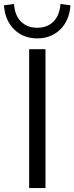

<svg xmlns="http://www.w3.org/2000/svg" viewBox="-60 -955 378 975"><path d="M0 0ZM88 0V-705H171V0ZM129 -760Q59 -760 12.5 -805Q-34 -850 -40 -928L11 -935Q15 -877 46.5 -845.5Q78 -814 129 -814Q180 -814 211.5 -845.5Q243 -877 247 -935L298 -928Q292 -850 245.5 -805Q199 -760 129 -760Z"/></svg>

Font: Winston
Style: Regular
Weight: 400
Designer: Original fonts by Vernon Adams / Changes by Cristiano Sobral
Foundry: Original fonts by Vernon Adams / Changes by Cristiano Sobral
Version: Version 2.503;July 17, 2020;FontCreator 13.0.0.2655 64-bit